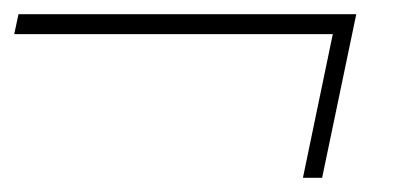

<svg xmlns="http://www.w3.org/2000/svg" viewBox="-53 -395 573 270"><path d="M373 -145 415 -347H-33L-27 -375H448L400 -145Z"/></svg>

Font: Hubot Sans Condensed ExtraLight
Style: Italic
Weight: 200
Width: 3
Italic angle: -12.0243°
Designer: Deni Anggara
Foundry: GitHub, Inc., Subsidiary of Microsoft Corporation
Version: Version 2.000